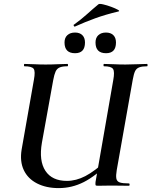

<svg xmlns="http://www.w3.org/2000/svg" viewBox="-20 -953 777 985"><path d="M281 12Q217 12 170 -12Q123 -36 102 -80.5Q81 -125 91 -186L154 -544Q162 -587 152.7 -600Q143.4 -613 104.6 -613Q103 -613 103 -619Q103 -625 105.2 -625Q127.7 -625 155.1 -623.5Q182.6 -622 214 -622Q245.8 -622 274.9 -623.5Q304 -625 326 -625Q329 -625 329 -619Q329 -613 326 -613Q300.2 -613 286.1 -607Q272 -601 265.2 -586Q258.4 -571 253 -542L195 -221Q179 -128 213 -76.5Q247 -25 323 -25Q370.3 -25 417.7 -49.5Q465 -74 532 -135L545 -123Q471 -50 410 -19Q349 12 281 12ZM482 0Q472 0 470.5 -3Q469 -6 470 -19L561 -542Q569 -585 560 -599Q551 -613 513 -613Q511 -613 511 -619Q511 -625 513 -625Q536 -625 564 -623.5Q592 -622 623.5 -622Q653.8 -622 683.6 -623.5Q713.4 -625 734.8 -625Q737 -625 737 -619Q737 -613 735.3 -613Q709.1 -613 694.4 -607.5Q679.6 -602 672.8 -587.5Q666.1 -573 661 -544L579 -81Q574 -52 576.9 -37Q579.8 -22 594.7 -17Q609.6 -12 641 -12Q645 -12 645 -6Q645 0 641 0Q619.3 0 597.7 -0.5Q576 -1 551 -1Q531.5 -1 515.2 -0.5Q499 0 482 0ZM524 -680Q470 -680 470 -735Q470 -759.2 484.5 -772.6Q499 -786 523.5 -786Q548 -786 561.5 -772.6Q575 -759.2 575 -735Q575 -680 524 -680ZM365 -680Q311 -680 311 -735Q311 -759.2 325.5 -772.6Q340.1 -786 365 -786Q389 -786 402.5 -772.6Q416 -759.2 416 -735Q416 -680 365 -680ZM365 -817Q361 -815 358.5 -820.5Q356 -826 360 -827Q396 -853 426 -880Q456 -907 485 -931Q490 -935 509.5 -930.5Q529 -926 550.5 -918Q572 -910 584.5 -903Q597 -896 587 -894Q520 -878 468 -859Q416 -840 365 -817Z"/></svg>

Font: Cormorant Infant Light
Style: Italic
Weight: 300
Italic angle: -10°
Designer: Christian Thalmann (Catharsis Fonts)
Foundry: Catharsis Fonts
Version: Version 4.001